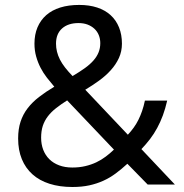

<svg xmlns="http://www.w3.org/2000/svg" viewBox="-20 -745 742 775"><path d="M206.1 -568.8Q206.1 -552.2 210 -536.4Q213.9 -520.5 221.9 -504.6Q230 -488.8 242.7 -472.4Q255.4 -456.1 272.9 -438Q301.8 -455.1 322.8 -470.2Q343.8 -485.4 357.4 -501Q371.1 -516.6 377.9 -533.7Q384.8 -550.8 384.8 -570.8Q384.8 -588.4 378.7 -603.3Q372.6 -618.2 361.1 -628.9Q349.6 -639.6 333.5 -645.8Q317.4 -651.9 296.9 -651.9Q254.9 -651.9 230.5 -630.1Q206.1 -608.4 206.1 -568.8ZM272 -68.8Q300.3 -68.8 324.2 -74.5Q348.1 -80.1 368.7 -89.8Q389.2 -99.6 406.7 -112.8Q424.3 -126 439.9 -141.1L251 -339.8Q225.6 -323.7 206.1 -308.3Q186.5 -293 173.1 -275.4Q159.7 -257.8 152.8 -237.1Q146 -216.3 146 -189Q146 -162.6 154.5 -140.4Q163.1 -118.2 179.2 -102.3Q195.3 -86.4 218.8 -77.6Q242.2 -68.8 272 -68.8ZM53.2 -186Q53.2 -224.1 63 -253.9Q72.8 -283.7 91.6 -308.1Q110.4 -332.5 137.5 -353.5Q164.6 -374.5 199.2 -395Q184.1 -412.6 169.4 -431.4Q154.8 -450.2 143.8 -471.4Q132.8 -492.7 126 -516.8Q119.1 -541 119.1 -568.8Q119.1 -605.5 131.3 -634.5Q143.6 -663.6 166.5 -683.8Q189.5 -704.1 223.1 -714.6Q256.8 -725.1 299.8 -725.1Q340.3 -725.1 372.3 -714.6Q404.3 -704.1 426.5 -683.8Q448.7 -663.6 460.4 -634.5Q472.2 -605.5 472.2 -568.8Q472.2 -537.6 460 -511Q447.8 -484.4 427.2 -461.7Q406.7 -439 380.1 -419.7Q353.5 -400.4 324.2 -382.8L496.1 -201.2Q509.3 -215.3 519.8 -230Q530.3 -244.6 538.6 -261.2Q546.9 -277.8 553.5 -296.9Q560.1 -315.9 564.9 -338.9H654.8Q647.5 -306.6 637.5 -279.5Q627.4 -252.4 614.5 -228.5Q601.6 -204.6 585.7 -183.8Q569.8 -163.1 550.8 -143.1L686 0H576.2L494.1 -84Q470.2 -62 446.8 -44.7Q423.3 -27.3 397 -15.4Q370.6 -3.4 340.3 3.2Q310.1 9.8 272 9.8Q220.7 9.8 179.9 -3.2Q139.2 -16.1 111.1 -41.3Q83 -66.4 68.1 -102.8Q53.2 -139.2 53.2 -186Z"/></svg>

Font: Droid Sans
Style: Regular
Weight: 400
Version: Version 1.00 build 113